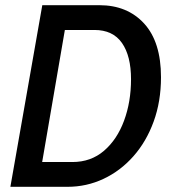

<svg xmlns="http://www.w3.org/2000/svg" viewBox="-20 -720 660 740"><path d="M20 0 143 -700H363Q471 -700 535.8 -629Q600.5 -558 600.5 -422.5Q600.5 -329 572.2 -251.5Q544 -174 494.2 -117.8Q444.5 -61.5 379.2 -30.8Q314 0 240 0ZM344 -604.5H230L142.5 -95.5H259Q330.5 -95.5 381 -139Q431.5 -182.5 458.2 -255Q485 -327.5 485 -414.5Q485 -504.5 450 -554.5Q415 -604.5 344 -604.5Z"/></svg>

Font: Cabin Condensed Medium
Style: Italic
Weight: 500
Width: 3
Italic angle: -10°
Designer: Pablo Impallari
Foundry: Pablo Impallari. http://www.impallari.com Igino Marini. http://www.ikern.com
Version: Version 3.001; ttfautohint (v1.8.3)